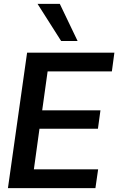

<svg xmlns="http://www.w3.org/2000/svg" viewBox="-20 -972 611 992"><path d="M21 0 120 -700H571L558 -603H226L198 -402H499L486 -307H184L155 -97H487L473 0ZM296 -760 174 -952H289L381 -760Z"/></svg>

Font: Host Grotesk SemiBold
Style: Italic
Weight: 600
Italic angle: -8°
Designer: Doğukan Karapınar based on Poppins by Indian Type Foundry, Jonny Pinhorn
Foundry: Element Type
Version: Version 1.001; ttfautohint (v1.8.4.7-5d5b)